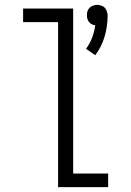

<svg xmlns="http://www.w3.org/2000/svg" viewBox="-20 -770 540 790"><path d="M219 0V-679H75V-735H281V-56H425V0ZM372 -543 334 -569Q364 -610 372 -666Q365 -667 358 -670Q348 -675 342.5 -685.5Q337 -696 338 -708Q337 -719 342.5 -729.5Q348 -740 358.5 -745Q369 -750 380 -750Q391 -750 401.5 -745Q412 -740 417 -729.5Q422 -719 423 -708Q422 -609 372 -543Z"/></svg>

Font: Iosevka SS01 Light
Style: Regular
Weight: 300
Monospace: yes
Designer: Belleve Invis
Foundry: Belleve Invis
Version: 2.3.3; ttfautohint (v1.8.3)